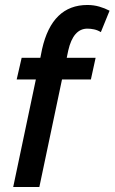

<svg xmlns="http://www.w3.org/2000/svg" viewBox="-20 -751 460 771"><path d="M33 0 124 -432H47L67 -519H142L149 -554Q189 -731 331 -731Q356 -731 378.5 -724.5Q401 -718 420 -708L385 -622Q372 -630 358 -633Q344 -636 331 -636Q274 -636 254 -548L248 -519H364L345 -432H229L138 0Z"/></svg>

Font: Radio Canada Condensed Medium
Style: Italic
Weight: 500
Width: 3
Italic angle: -12°
Designer: Charles Daoud, Etienne Aubert Bonn, Alexandre Saumier Demers, Jacques Le Bailly
Foundry: Radio-Canada
Version: Version 2.104; ttfautohint (v1.8.4.7-5d5b);gftools[0.9.28.de